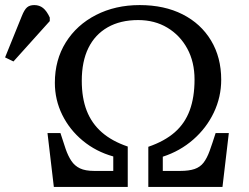

<svg xmlns="http://www.w3.org/2000/svg" viewBox="-129 -736 979 756"><path d="M83 0 58 -212H109Q120 -177 129.5 -149.5Q139 -122 152 -102.5Q165 -83 186 -73Q207 -63 242 -63H317V-120Q249 -139 197 -182Q145 -225 116 -284Q87 -343 87 -410Q87 -500 130 -569Q173 -638 249 -677Q325 -716 421 -716Q518 -716 590 -679.5Q662 -643 702 -576.5Q742 -510 742 -422Q742 -354 713 -293Q684 -232 632 -186.5Q580 -141 512 -119V-63H580Q615 -63 637 -70.5Q659 -78 672.5 -95.5Q686 -113 696.5 -142Q707 -171 720 -212H772L747 0H455V-158Q519 -180 559 -215Q599 -250 618 -301.5Q637 -353 637 -423Q637 -492 608.5 -544.5Q580 -597 530 -627Q480 -657 415 -657Q345 -657 295 -628.5Q245 -600 219 -547Q193 -494 193 -418Q193 -350 212.5 -300Q232 -250 272 -215Q312 -180 374 -159V0ZM-76 -494 -109 -510 -43 -673Q-33 -698 -22.5 -707Q-12 -716 6 -716Q26 -716 40.5 -704.5Q55 -693 67 -667V-653Z"/></svg>

Font: Literata 18pt
Style: Regular
Weight: 400
Designer: Latin by Veronika Burian and Jose Scaglione. Greek by Irene Vlachou. Cyrillic by Vera Evstafieva.
Foundry: TypeTogether
Version: Version 3.103;gftools[0.9.29]